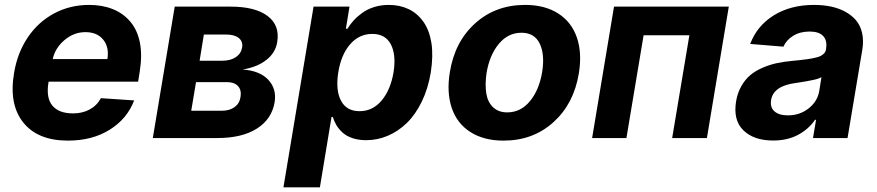

<svg xmlns="http://www.w3.org/2000/svg" viewBox="-20 -573 3641 797"><path d="M262.1 10.7Q136.4 10.7 76.3 -64.8Q16.3 -140.3 38.4 -270.2Q52.2 -353.7 95.3 -417.8Q138.5 -481.9 204.5 -517.2Q270.6 -552.6 349.8 -552.6Q404.5 -552.6 447.8 -535.3Q491.1 -518.1 520.6 -483.5Q550.1 -448.9 560.5 -397Q571 -345.2 560 -275.6L553.3 -234H181.8L181.1 -230.1Q170.8 -166.5 197.6 -134.4Q224.4 -102.3 283.4 -102.3Q321.7 -102.3 351.9 -118.4Q382.1 -134.6 398.8 -165.5L536.9 -156.2Q507.5 -79.2 435 -34.3Q362.6 10.7 262.1 10.7ZM198.9 -327.8H425.8Q433.9 -376.8 408.6 -408.2Q383.2 -439.6 334.5 -439.6Q286.6 -439.6 247.7 -406.6Q208.8 -373.6 198.9 -327.8Z M614.3 0 705.3 -545.5H937.5Q1039.1 -545.5 1090.7 -506.7Q1142.4 -468 1130.7 -398.1Q1123.6 -354 1085.9 -324.4Q1048.3 -294.7 987.6 -284.4Q1058.6 -279.5 1093.8 -241.7Q1128.9 -203.8 1120 -148.8Q1108.3 -78.5 1046.3 -39.2Q984.4 0 882.5 0ZM773.8 -113.3H901.3Q932.9 -113.3 953.7 -128.4Q974.4 -143.5 978.3 -169.7Q983.3 -198.9 968 -215.6Q952.8 -232.2 921.2 -232.2H793.7ZM808.6 -321H903.4Q937.1 -321 959 -335.8Q980.8 -350.5 985.1 -376.1Q989 -400.9 971.1 -415.3Q953.1 -429.7 918 -429.7H826.3Z M1156.6 204.5 1281.6 -545.5H1430.8L1415.8 -453.8H1422.2Q1433.6 -472.3 1448.2 -488.3Q1462.7 -504.3 1483.7 -519.5Q1504.6 -534.8 1533 -543.7Q1561.4 -552.6 1594.1 -552.6Q1639.6 -552.6 1676.1 -535.2Q1712.7 -517.8 1737.6 -482.6Q1762.4 -447.4 1770.8 -394.9Q1779.1 -342.3 1768.1 -272Q1757.1 -205.3 1731 -151.5Q1704.9 -97.7 1669.2 -62.9Q1633.5 -28.1 1590.2 -9.6Q1546.9 8.9 1500 8.9Q1468.4 8.9 1443.4 0.5Q1418.3 -7.8 1402.3 -22.4Q1386.4 -36.9 1376.8 -52.9Q1367.2 -68.9 1361.5 -87.4H1356.2L1307.9 204.5ZM1384.2 -272.7Q1372.5 -198.9 1395.4 -155.2Q1418.3 -111.5 1472.3 -111.5Q1527 -111.5 1563.9 -155.4Q1600.9 -199.2 1613.6 -272.7Q1625 -345.5 1602.5 -388.8Q1579.9 -432.2 1525.2 -432.2Q1470.9 -432.2 1433.4 -389.2Q1396 -346.2 1384.2 -272.7Z M2070.3 10.7Q1988.3 10.7 1932.7 -24.9Q1877.1 -60.4 1855.3 -124.6Q1833.5 -188.9 1847.3 -273.1Q1867.5 -399.5 1952.2 -476Q2036.9 -552.6 2159.8 -552.6Q2241.8 -552.6 2297.2 -517Q2352.6 -481.5 2374.6 -417.3Q2396.7 -353 2382.8 -268.5Q2362.2 -142.4 2277.5 -65.9Q2192.8 10.7 2070.3 10.7ZM2085.6 -106.5Q2141.3 -106.5 2179.7 -152.9Q2218 -199.2 2230.5 -273.8Q2242.2 -347.3 2220.3 -392.2Q2198.5 -437.1 2144.5 -437.1Q2088.8 -437.1 2050.2 -390.4Q2011.7 -343.8 1999.6 -269.2Q1992.9 -221.6 1998.6 -185.4Q2004.3 -149.1 2026.8 -127.8Q2049.4 -106.5 2085.6 -106.5Z M2437.9 0 2528.8 -545.5H3005.3L2914.4 0H2770.2L2841.6 -426.5H2651.6L2580.3 0Z M3189.6 10.3Q3109 10.3 3065.9 -32Q3022.7 -74.2 3035.5 -152.3Q3041.5 -187.9 3057.4 -215.6Q3073.2 -243.3 3094.6 -261.2Q3116.1 -279.1 3145.2 -291.7Q3174.4 -304.3 3203.8 -310.7Q3233.3 -317.1 3268.5 -320.3Q3290.1 -322.4 3302 -323.7Q3313.9 -324.9 3329.7 -327.1Q3345.5 -329.2 3353.5 -331Q3361.5 -332.7 3371.8 -335.4Q3382.1 -338.1 3387.3 -341.1Q3392.4 -344.1 3397.7 -348.4Q3403.1 -352.6 3405.5 -357.8Q3408 -362.9 3409.1 -369.3V-371.4Q3414.4 -405.2 3396.8 -423.7Q3379.3 -442.1 3340.9 -442.1Q3301.8 -442.1 3273.3 -424.9Q3244.7 -407.7 3231.9 -379.3L3094.1 -390.6Q3122.2 -465.9 3191.9 -509.2Q3261.7 -552.6 3359 -552.6Q3396 -552.6 3428.3 -546Q3460.6 -539.4 3487.7 -524.9Q3514.9 -510.3 3533 -489.2Q3551.1 -468 3558.4 -437Q3565.7 -405.9 3559.7 -367.9L3498.2 0H3354.8L3367.5 -75.6H3363.3Q3335.9 -35.9 3291.9 -12.8Q3247.9 10.3 3189.6 10.3ZM3250.4 -94.1Q3299.7 -94.1 3336.5 -122.9Q3373.2 -151.6 3380.7 -195L3389.9 -252.8Q3384.2 -249.3 3375.4 -246.3Q3366.5 -243.3 3351.9 -240.4Q3337.4 -237.6 3329.5 -236Q3321.7 -234.4 3302.7 -231.5Q3283.7 -228.7 3281.6 -228.3Q3190 -215.9 3180.8 -157.3Q3176.1 -127.1 3195.1 -110.6Q3214.1 -94.1 3250.4 -94.1Z"/></svg>

Font: Karasuma Gothic
Style: Bold Italic
Weight: 700
Italic angle: 9.39998°
Designer: Rasmus Andersson / Ryoko Nishizuka
Foundry: Genbu
Version: Version 1.00